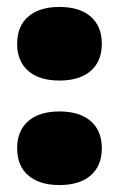

<svg xmlns="http://www.w3.org/2000/svg" viewBox="-20 -530 346 558"><path d="M62 -481.7Q94.2 -509.8 152.8 -509.8Q211.4 -509.8 243.7 -481.7Q275.9 -453.6 275.9 -402.8Q275.9 -352.1 243.7 -324Q211.4 -295.9 152.8 -295.9Q94.2 -295.9 62 -324Q29.8 -352.1 29.8 -402.8Q29.8 -453.6 62 -481.7ZM62 -178Q94.2 -206.1 152.8 -206.1Q211.4 -206.1 243.7 -178Q275.9 -149.9 275.9 -99.1Q275.9 -48.3 243.7 -20.3Q211.4 7.8 152.8 7.8Q94.2 7.8 62 -20.3Q29.8 -48.3 29.8 -99.1Q29.8 -149.9 62 -178Z"/></svg>

Font: Work Sans Black
Style: Regular
Weight: 900
Designer: Wei Huang
Foundry: Wei Huang
Version: Version 2.012